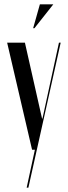

<svg xmlns="http://www.w3.org/2000/svg" viewBox="-20 -691 313 886"><path d="M95 -494 174 -144H176L252 -494H260L111 175H103L141 0H128L13 -494ZM133 -561 164 -671H226L139 -561Z"/></svg>

Font: Moniqa SemBd Narrow Display
Style: Regular
Weight: 600
Width: 4
Designer: Rajesh Rajput
Foundry: Rajesh Rajput
Version: Version 1.000